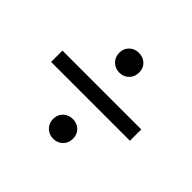

<svg xmlns="http://www.w3.org/2000/svg" viewBox="-121 -698 739 739"><g transform="rotate(45 248.5 -329.0)"><path d="M34 -299.1V-360.9H463V-299.1ZM248.5 -95.6Q225.9 -95.6 210.2 -110.9Q194.4 -126.3 194.4 -150Q194.4 -173.5 210.2 -188.3Q225.9 -203.1 248.5 -203.1Q271.7 -203.1 287.2 -188.3Q302.6 -173.5 302.6 -150Q302.6 -126.3 287.2 -110.9Q271.7 -95.6 248.5 -95.6ZM248.5 -455.6Q225.9 -455.6 210.2 -470.9Q194.4 -486.3 194.4 -510Q194.4 -533.5 210.2 -548.3Q225.9 -563.1 248.5 -563.1Q271.7 -563.1 287.2 -548.3Q302.6 -533.5 302.6 -510Q302.6 -486.3 287.2 -470.9Q271.7 -455.6 248.5 -455.6Z"/></g></svg>

Font: Source Sans Variable
Style: Regular
Weight: 200
Designer: Paul D. Hunt
Foundry: Adobe Systems Incorporated
Version: Version 3.006;hotconv 1.0.111;makeotfexe 2.5.65597